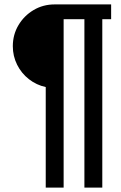

<svg xmlns="http://www.w3.org/2000/svg" viewBox="-20 -688 548 869"><path d="M187 161V-294Q145 -303 111 -329.5Q77 -356 57.5 -395Q38 -434 38 -479Q38 -531 63.5 -574Q89 -617 132 -642.5Q175 -668 227 -668H483V-601H443V161H362V-601H268V161Z"/></svg>

Font: Atkinson Hyperlegible
Style: Regular
Weight: 400
Designer: Elliott Scott, Megan Eiswerth, Linus Boman, Theodore Petrosky
Foundry: Braille Institute
Version: Version 1.006; ttfautohint (v1.8.3)